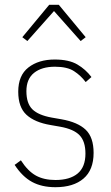

<svg xmlns="http://www.w3.org/2000/svg" viewBox="-20 -768 462 800"><path d="M211 12Q154 12 113.5 -10Q73 -32 41 -81L67 -100Q96 -55 129.5 -36.5Q163 -18 211 -18Q271 -18 303.5 -45Q336 -72 336 -128Q336 -179 311.5 -204.5Q287 -230 231 -240L191 -247Q125 -258 90.5 -289.5Q56 -321 56 -386Q56 -454 98.5 -487Q141 -520 208 -520Q267 -520 302 -499.5Q337 -479 361 -447L337 -426Q317 -453 288.5 -471.5Q260 -490 209 -490Q154 -490 122 -464.5Q90 -439 90 -388Q90 -337 115 -312.5Q140 -288 196 -278L236 -271Q304 -259 337 -227.5Q370 -196 370 -131Q370 -60 328 -24Q286 12 211 12ZM225 -748 337 -613 316 -597 205 -722 94 -597 73 -613 185 -748Z"/></svg>

Font: IBM Plex Sans Condensed ExtraLight
Style: Regular
Weight: 200
Width: 3
Designer: Mike Abbink, Paul van der Laan, Pieter van Rosmalen
Foundry: Bold Monday
Version: Version 1.3